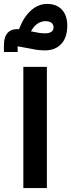

<svg xmlns="http://www.w3.org/2000/svg" viewBox="-49 -959 363 979"><path d="M-29 -730Q-29 -771 -9.5 -792Q10 -813 48 -810L51 -818Q74 -875 110.5 -907Q147 -939 191 -939Q239 -939 266.5 -910Q294 -881 294 -828Q294 -768 263.5 -735Q233 -702 179 -702Q165 -702 150 -703.5Q135 -705 111 -710L41 -723V-694H-29ZM183 -851Q160 -851 141 -837.5Q122 -824 109 -799L127 -796Q149 -791 161 -790Q173 -789 181 -789Q201 -789 212.5 -796.5Q224 -804 224 -820Q224 -834 213.5 -842.5Q203 -851 183 -851ZM70 -618H190V0H70Z"/></svg>

Font: IBM Plex Sans Arabic
Style: Bold
Weight: 700
Designer: Mike Abbink, Paul van der Laan, Pieter van Rosmalen, Wael Morcos, Khajak Apelian
Foundry: Bold Monday
Version: Version 1.2